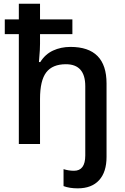

<svg xmlns="http://www.w3.org/2000/svg" viewBox="-20 -780 675 1040"><path d="M400.9 240.2Q356.4 240.2 324.2 228V136.2Q352.5 145 380.9 145Q441.9 145 441.9 62V-313Q441.9 -432.1 336.9 -432.1Q264.6 -432.1 230.7 -388.2Q196.8 -344.2 196.8 -244.1V0H82V-595.2H5.9V-674.8H82V-759.8H196.8V-674.8H372.1V-595.2H196.8V-543Q196.8 -528.8 195.8 -509Q194.8 -489.3 190.9 -443.8H198.2Q224.6 -486.3 267.3 -506.1Q310.1 -525.9 361.8 -525.9Q557.1 -525.9 557.1 -328.1V69.8Q557.1 151.9 516.8 196Q476.6 240.2 400.9 240.2Z"/></svg>

Font: JBL Sans
Style: Semibold
Weight: 600
Version: Version 1.10